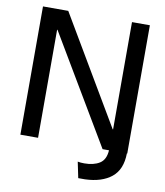

<svg xmlns="http://www.w3.org/2000/svg" viewBox="-90 -734 834 973"><g transform="rotate(10 327.0 -247.0)"><path d="M52 0V-660H182L508 -108H510V-660H602V0H600Q599 83 549.5 123Q500 163 414 166Q404 166 395.5 166Q387 166 379 166L362 84Q376 87 396 87Q444 87 474.5 68Q505 49 508 0H475L145 -556H143V0Z"/></g></svg>

Font: Bricolage Grotesque 48pt
Style: Regular
Weight: 400
Designer: Mathieu Triay
Foundry: Atelier Triay
Version: Version 1.000; ttfautohint (v1.8.4.7-5d5b);gftools[0.9.32]